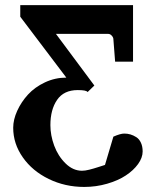

<svg xmlns="http://www.w3.org/2000/svg" viewBox="-20 -508 600 759"><path d="M505.9 -487.8V-264.2H435.1L428.2 -353Q428.2 -359.9 421.9 -366.9Q415.5 -374 408.2 -374H201.2L353 -169.9L326.2 -144Q322.3 -151.9 287.1 -151.9Q232.4 -151.9 205.8 -113.3Q179.2 -74.7 179.2 -13.2Q179.2 26.9 194.3 67.9Q209.5 108.9 239 137.9Q268.6 167 304.2 167Q316.4 167 333 162.8Q349.6 158.7 370.4 151.9Q391.1 145 395 144L428.2 32.2Q456.1 20 471.2 20Q483.9 20 495.6 23.4Q507.3 26.9 518.8 34.2Q530.3 41.5 537.1 56.2Q543.9 70.8 543.9 90.8Q543.9 115.2 525.9 140.4Q507.8 165.5 477.5 185.5Q447.3 205.6 403.6 218.3Q359.9 231 313 231Q237.3 231 172.6 199.5Q107.9 168 70.1 114Q32.2 60.1 32.2 -2.9Q32.2 -35.2 48.1 -70.1Q64 -105 90.8 -134.3Q117.7 -163.6 157.7 -182.4Q197.8 -201.2 242.2 -201.2L60.1 -441.9V-487.8Z"/></svg>

Font: Veleka
Style: Bold
Weight: 700
Designer: Stefan Peev, Context Ltd, 2016; SIL International, 1997-2014.
Foundry: Stefan Peev, Context Ltd, 2016
Version: Version 1.000